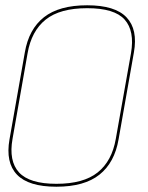

<svg xmlns="http://www.w3.org/2000/svg" viewBox="-20 -700 562 727"><path d="M193.5 7Q88 7 44.2 -38.8Q0.5 -84.5 16 -172.5L74 -501.5Q89 -589.5 146.5 -634.8Q204 -680 310 -680Q416 -680 459.2 -634.2Q502.5 -588.5 487 -501.5L429 -172.5Q414 -84.5 356.8 -38.8Q299.5 7 193.5 7ZM193.5 -4Q296 -4 350 -47.2Q404 -90.5 418.5 -174.5L476 -498.5Q490.5 -582.5 452 -625.8Q413.5 -669 310.2 -669Q207 -669 153 -625.8Q99 -582.5 84.5 -498.5L27.5 -174.5Q12.5 -90.5 52 -47.2Q91.5 -4 193.5 -4Z"/></svg>

Font: Anybody ExtraExpanded Thin
Style: Italic
Weight: 100
Width: 8
Italic angle: -10°
Designer: Tyler Finck
Foundry: Etcetera Type Company
Version: Version 1.010; ttfautohint (v1.8.3) -l 8 -r 50 -G 200 -x 14 